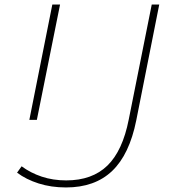

<svg xmlns="http://www.w3.org/2000/svg" viewBox="-20 -720 755 844"><path d="M55 39 75 11Q114 40 163.5 56.5Q213 73 271 73Q385 73 452 8Q519 -57 546 -195L647 -700H680L579 -191Q549 -41 473 31.5Q397 104 270 104Q205 104 150 86.5Q95 69 55 39ZM210 -700H244L142 -193H109Z"/></svg>

Font: Montserrat Alternates ExLight
Style: Italic
Weight: 275
Italic angle: -11.3°
Designer: Julieta Ulanovsky
Foundry: Julieta Ulanovsky
Version: Version 7.200